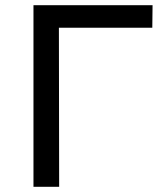

<svg xmlns="http://www.w3.org/2000/svg" viewBox="-20 -720 618 740"><path d="M568 -700H109V0H208L207 -613H567Z"/></svg>

Font: Malon Grotesk Med
Style: Regular
Weight: 500
Designer: Julieta Ulanovsky
Foundry: Julieta Ulanovsky
Version: Version 7.200